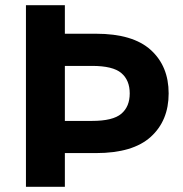

<svg xmlns="http://www.w3.org/2000/svg" viewBox="-20 -720 705 740"><path d="M80 -700H230V-590H350Q492 -590 561 -527.5Q630 -465 630 -360Q630 -255 561 -192.5Q492 -130 350 -130H230V0H80ZM335 -254Q415 -254 447.5 -281.5Q480 -309 480 -360Q480 -411 447.5 -438.5Q415 -466 335 -466H230V-254Z"/></svg>

Font: Golos Text DemiBold
Style: Regular
Weight: 600
Designer: A.Korolkova, Vitaly Kuzmin
Foundry: ParaType Ltd
Version: Version 2.002